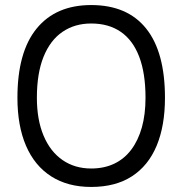

<svg xmlns="http://www.w3.org/2000/svg" viewBox="-20 -730 722 760"><path d="M49 -343Q49 -524 125 -617Q201 -710 341 -710Q484 -710 558.5 -617Q633 -524 633 -343Q633 -232 600 -153Q567 -74 502 -32Q437 10 341 10Q248 10 182.5 -32Q117 -74 83 -153Q49 -232 49 -343ZM341 -63Q392 -63 432 -82Q472 -101 499.5 -137.5Q527 -174 541.5 -225.5Q556 -277 556 -343Q556 -440 531 -505.5Q506 -571 458 -604Q410 -637 341 -637Q276 -637 227.5 -604Q179 -571 152.5 -505.5Q126 -440 126 -343Q126 -256 152.5 -193Q179 -130 227.5 -96.5Q276 -63 341 -63Z"/></svg>

Font: Haskoy
Style: Regular
Weight: 400
Designer: Ertekin Erdin
Foundry: Ertekin Erdin
Version: Version 1.500